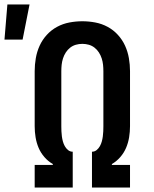

<svg xmlns="http://www.w3.org/2000/svg" viewBox="-68 -838 688 858"><path d="M87 0V-101H168V-105Q147 -117 130.5 -136Q114 -155 104.5 -177.5Q95 -200 91 -224.5Q87 -249 87 -274V-520Q87 -549 92 -578Q97 -607 109 -633.5Q121 -660 141 -682Q161 -704 187 -718Q213 -732 242 -737.5Q271 -743 300 -743Q329 -743 358 -737.5Q387 -732 413 -718Q439 -704 459 -682Q479 -660 491 -633.5Q503 -607 508 -578Q513 -549 513 -520V-274Q513 -249 509 -224.5Q505 -200 495.5 -177.5Q486 -155 469.5 -136Q453 -117 432 -105V-101H513V0H343V-160Q355 -160 364 -167.5Q373 -175 378.5 -185Q384 -195 387 -206Q390 -217 391.5 -228.5Q393 -240 393.5 -251.5Q394 -263 394 -274V-520Q394 -534 392.5 -548.5Q391 -563 386.5 -577Q382 -591 374 -603.5Q366 -616 354.5 -625Q343 -634 329 -638Q315 -642 300 -642Q285 -642 271 -638Q257 -634 245.5 -625Q234 -616 226 -603.5Q218 -591 213.5 -577Q209 -563 207.5 -548.5Q206 -534 206 -520V-274Q206 -263 206.5 -251.5Q207 -240 208.5 -228.5Q210 -217 213 -206Q216 -195 221.5 -185Q227 -175 236 -167.5Q245 -160 257 -160V0ZM-48 -661 -35 -818H64L33 -661Z"/></svg>

Font: Iosevka Plex Etoile
Style: Bold
Weight: 700
Designer: Belleve Invis
Foundry: Belleve Invis
Version: Version 25.1.1; ttfautohint (v1.8.4)